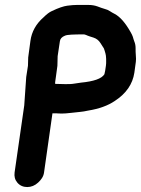

<svg xmlns="http://www.w3.org/2000/svg" viewBox="-20 -716 570 776"><path d="M213 -489 222 -549C223 -559 230 -567 243 -572C252 -576 277 -577 320 -577C325 -576 330 -574 334 -572C338 -570 346 -568 358 -564C370 -560 379 -553 386 -542C393 -531 398 -523 400 -520L403 -511C406 -503 407 -496 408 -491C408 -487 409 -483 409 -478V-465C409 -462 409 -457 408 -450L405 -430C404 -424 403 -419 402 -416C391 -398 359 -387 307 -382C300 -381 291 -380 280 -378C269 -376 257 -376 244 -376C231 -376 217 -377 203 -377C202 -381 204 -391 206 -406L212 -450ZM93 -450 86 -405 78 -290 39 -19C37 -3 40 10 50 22C60 34 74 40 90 40C106 40 121 34 134 22C147 10 156 -3 158 -19L192 -258H207C212 -258 219 -257 229 -257C239 -257 252 -258 269 -260C286 -262 298 -263 306 -264C314 -265 324 -266 336 -269C380 -276 416 -289 444 -308C490 -338 516 -376 523 -422L529 -466C530 -473 530 -482 529 -492C528 -502 528 -512 528 -522C528 -532 526 -541 523 -548C520 -555 519 -561 517 -567C515 -573 512 -579 508 -586C487 -623 466 -648 443 -660C437 -663 430 -667 424 -671C418 -675 411 -678 403 -680C395 -682 385 -686 374 -690C363 -694 351 -696 338 -696H290C280 -696 267 -695 252 -693C237 -691 216 -684 189 -671C180 -667 169 -659 156 -646C126 -620 108 -588 103 -551L94 -484Z"/></svg>

Font: AppleStorm
Style: XbdIta
Weight: 800
Foundry: Cannot Into Space Fonts
Version: Version 1.01